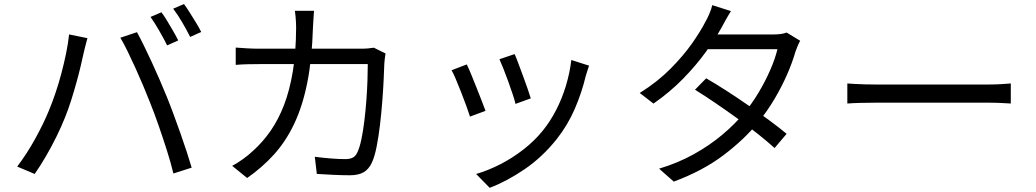

<svg xmlns="http://www.w3.org/2000/svg" viewBox="-20 -839 5040 934"><path d="M765.4 -779.3Q778.4 -761.9 793.2 -737.4Q808 -712.8 822.5 -687.8Q836.9 -662.8 847.1 -642.3L793 -618.2Q778.2 -648.6 755.2 -688.4Q732.3 -728.2 712.3 -756.6ZM875 -819.4Q888.6 -801 904.2 -776.1Q919.8 -751.2 934.8 -726.7Q949.7 -702.2 958.9 -683.4L905.1 -659.3Q888.9 -692.1 866.3 -730.4Q843.7 -768.7 822.5 -796.7ZM217.6 -300.5Q234 -339.7 249.6 -385.8Q265.3 -432 278.5 -481.7Q291.7 -531.3 301.6 -579.7Q311.5 -628.2 316.1 -671.5L405.3 -653.4Q402.5 -642.3 399 -629.5Q395.4 -616.8 392.4 -604Q389.5 -591.3 386.8 -580.5Q381.8 -557.4 373.1 -520.1Q364.5 -482.8 352.3 -439.1Q340.2 -395.4 326.1 -350.8Q312 -306.1 296.3 -267.6Q278.1 -221.9 254.3 -173.7Q230.5 -125.4 203.6 -79.2Q176.7 -32.9 148.7 7.3L63.7 -28.7Q111.3 -91.5 151.8 -165.1Q192.3 -238.6 217.6 -300.5ZM710.4 -339Q695.2 -377.8 677 -421Q658.8 -464.3 639.1 -507.7Q619.4 -551.2 600.7 -589.4Q582 -627.7 565.4 -655.5L646.3 -682.5Q661.1 -655.5 679.8 -617.6Q698.4 -579.7 718.3 -536.7Q738.2 -493.8 757.2 -449.7Q776.2 -405.6 792.3 -366.1Q807.3 -329.3 824 -283.8Q840.7 -238.4 857.4 -191.6Q874 -144.7 888.2 -101.2Q902.4 -57.6 912.4 -23.5L823.5 5Q811.3 -46.2 792.4 -105.6Q773.6 -164.9 752.6 -225.6Q731.6 -286.2 710.4 -339Z M1507.6 -786.6Q1506.2 -769.8 1504.8 -746.6Q1503.4 -723.4 1502.4 -705.4Q1497.8 -552.3 1474.9 -437.7Q1452.1 -323.1 1411.6 -237.7Q1371.2 -152.3 1313.7 -88.4Q1256.1 -24.5 1182.2 26.9L1109.5 -32.2Q1133.5 -44.8 1161.4 -64.7Q1189.3 -84.6 1211.7 -106Q1258.7 -148.2 1296.6 -202.9Q1334.5 -257.7 1361.9 -328.7Q1389.2 -399.8 1404.6 -492.5Q1419.9 -585.1 1420.5 -703.6Q1420.5 -715.2 1419.8 -730.1Q1419.1 -744.9 1417.7 -760.1Q1416.4 -775.2 1414.4 -786.6ZM1855.4 -579Q1853.4 -566.4 1851.8 -553.1Q1850.2 -539.9 1849.6 -530.1Q1848.6 -501.6 1846.4 -452.9Q1844.2 -404.2 1839.7 -346.4Q1835.2 -288.6 1828.4 -231Q1821.6 -173.4 1812 -124.9Q1802.4 -76.4 1788.8 -47.4Q1774 -15.6 1748.7 -1Q1723.5 13.6 1681.7 13.6Q1644.2 13.6 1602.1 11.5Q1559.9 9.4 1521.2 7L1511.4 -76.3Q1551.9 -71.2 1590.2 -68.1Q1628.5 -65 1660.2 -65Q1681.9 -65 1696 -72.2Q1710 -79.3 1718.3 -97.7Q1729.5 -120.8 1738 -161.1Q1746.4 -201.4 1752.4 -251Q1758.5 -300.6 1762.3 -351.9Q1766.1 -403.2 1767.6 -449Q1769.1 -494.8 1769.1 -527.2H1242.1Q1212.4 -527.2 1183.1 -526.5Q1153.8 -525.8 1126.7 -523.4V-607.6Q1153.1 -605.5 1183 -603.8Q1212.9 -602.1 1241.5 -602.1H1735.3Q1755.5 -602.1 1770.9 -603.5Q1786.3 -604.8 1798.7 -607Z M2483.5 -575.9Q2490.2 -561.2 2501.1 -531.8Q2512 -502.4 2524.4 -469.2Q2536.8 -436 2547 -406.3Q2557.2 -376.6 2562 -360.4L2487.7 -333.6Q2483.9 -350.8 2474.2 -380.1Q2464.5 -409.4 2452.5 -442.5Q2440.5 -475.6 2428.9 -504.9Q2417.2 -534.2 2409.6 -550.9ZM2845.5 -519.6Q2840.4 -504.6 2836.6 -492.5Q2832.8 -480.4 2829.7 -470.4Q2810.1 -388 2776 -309.3Q2742 -230.6 2688.4 -162.6Q2619 -75.2 2532.5 -16.2Q2446.1 42.8 2362.2 74.7L2296.2 7.5Q2354 -9.5 2413.3 -39.7Q2472.5 -69.9 2526.5 -111.9Q2580.4 -153.9 2621.4 -204.7Q2656.8 -248.6 2685.3 -303.6Q2713.7 -358.7 2732.7 -421Q2751.6 -483.3 2759.3 -547.1ZM2250.8 -525.6Q2258.8 -509.5 2270.9 -480.1Q2283 -450.7 2296.6 -416.5Q2310.2 -382.3 2322.5 -350.8Q2334.8 -319.4 2341.8 -299.9L2266.4 -271.7Q2260.4 -291.1 2248.6 -323.4Q2236.8 -355.7 2223 -391Q2209.2 -426.3 2196.8 -455.3Q2184.4 -484.3 2176.8 -497.4Z M3415.3 -458.1Q3463.3 -430.3 3516.3 -396.1Q3569.2 -362 3621.8 -325.4Q3674.5 -288.9 3722.2 -253.8Q3770 -218.7 3806.6 -188L3748 -118.9Q3713.5 -150.2 3666.5 -187.6Q3619.4 -225.1 3566.2 -263.5Q3512.9 -301.9 3460.1 -337.9Q3407.2 -373.8 3360.9 -402.6ZM3872.5 -640.7Q3866.2 -630.1 3860 -614.7Q3853.7 -599.3 3849.4 -587.3Q3835 -536.4 3809.2 -477.3Q3783.4 -418.2 3748.1 -358.4Q3712.8 -298.6 3668.4 -244Q3600.7 -160.7 3500.2 -84.6Q3399.8 -8.5 3257.7 44.5L3186.2 -18.4Q3279.5 -46.7 3355.9 -89.3Q3432.3 -132 3493.2 -183.1Q3554.1 -234.3 3598.7 -287.8Q3637.7 -334.1 3670.3 -388.9Q3703 -443.7 3726.9 -498.5Q3750.9 -553.4 3761.9 -599.6H3391.3L3423.3 -671.3H3741.2Q3761.3 -671.3 3778.1 -673.6Q3795 -675.9 3806.6 -680.7ZM3535.8 -785Q3523.3 -765.4 3510.9 -743Q3498.6 -720.6 3491 -706.6Q3461.1 -652.2 3413.7 -586.5Q3366.3 -520.9 3302.6 -455.7Q3238.8 -390.6 3159 -335.1L3092 -386.7Q3178 -440.4 3241.2 -504.1Q3304.5 -567.8 3347.1 -628.7Q3389.7 -689.6 3412.7 -735.3Q3420.6 -748.3 3430.6 -771.6Q3440.6 -794.8 3444.9 -814Z M4101.9 -433Q4117 -432 4139 -430.6Q4161.1 -429.3 4187.4 -428.6Q4213.7 -427.9 4241.3 -427.9Q4257.1 -427.9 4290.7 -427.9Q4324.3 -427.9 4369.1 -427.9Q4414 -427.9 4464.6 -427.9Q4515.2 -427.9 4565.8 -427.9Q4616.4 -427.9 4661.5 -427.9Q4706.6 -427.9 4739.9 -427.9Q4773.3 -427.9 4789.4 -427.9Q4827 -427.9 4853.8 -429.9Q4880.6 -432 4897.1 -433V-335.4Q4881.8 -336.4 4852.6 -337.9Q4823.4 -339.5 4790 -339.5Q4773.9 -339.5 4740 -339.5Q4706.2 -339.5 4661.4 -339.5Q4616.6 -339.5 4566 -339.5Q4515.4 -339.5 4464.8 -339.5Q4414.2 -339.5 4369.4 -339.5Q4324.5 -339.5 4290.9 -339.5Q4257.3 -339.5 4241.3 -339.5Q4200.1 -339.5 4162.8 -338.4Q4125.5 -337.4 4101.9 -335.4Z"/></svg>

Font: Noto Sans JP
Style: Regular
Weight: 100
Designer: Ryoko NISHIZUKA 西塚涼子 (kana, bopomofo & ideographs); Paul D. Hunt (Latin, Greek & Cyrillic); Sandoll Communications 산돌커뮤니
Foundry: Adobe
Version: Version 2.004;hotconv 1.0.118;makeotfexe 2.5.65603